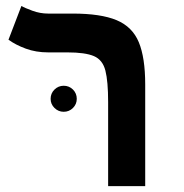

<svg xmlns="http://www.w3.org/2000/svg" viewBox="-20 -632 626 652"><path d="M473.1 -345.2V0H347.2V-285.2Q347.2 -356 337.9 -392.3Q328.6 -428.7 299.1 -441.4Q269.5 -454.1 208.5 -454.1H143.6Q102.1 -454.1 67.6 -466.8Q33.2 -479.5 8.8 -497.1L52.7 -611.8Q64 -605 90.1 -595.5Q116.2 -585.9 143.1 -585.9H226.6Q322.3 -585.9 376 -563.5Q429.7 -541 451.4 -488.5Q473.1 -436 473.1 -345.2ZM196.3 -252.4Q178.2 -252.4 165 -265.4Q151.9 -278.3 151.9 -296.4Q151.9 -314.9 165 -327.9Q178.2 -340.8 196.3 -340.8Q214.8 -340.8 227.8 -327.9Q240.7 -314.9 240.7 -296.4Q240.7 -278.3 227.8 -265.4Q214.8 -252.4 196.3 -252.4Z"/></svg>

Font: Cascadia Mono PL
Style: Bold
Weight: 700
Monospace: yes
Designer: Aaron Bell
Foundry: Saja Typeworks
Version: Version 2404.023; ttfautohint (v1.8.4)